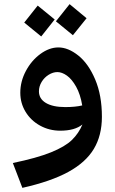

<svg xmlns="http://www.w3.org/2000/svg" viewBox="-20 -631 553 927"><path d="M472 -67Q472 23 433 88Q394 153 310 199Q226 245 88 276L42 156Q158 132 226 104.5Q294 77 327 45Q360 13 378 -30Q341 0 271 0Q218 0 173.5 -24.5Q129 -49 103.5 -91Q78 -133 78 -183Q78 -238 105 -288.5Q132 -339 175 -370.5Q218 -402 262 -402Q309 -402 358 -363Q407 -324 439.5 -247.5Q472 -171 472 -67ZM295 -114Q344 -114 377 -122Q368 -176 347.5 -212.5Q327 -249 303 -266Q279 -283 257 -283Q236 -283 215 -270Q194 -257 181 -235.5Q168 -214 168 -190Q168 -154 201.5 -134Q235 -114 295 -114ZM250 -528 316 -611 398 -543 332 -461ZM97 -522 162 -604 244 -537 179 -455Z"/></svg>

Font: FiraGO Medium
Style: Italic
Weight: 500
Italic angle: -8°
Designer: bBox Type GmbH
Foundry: bBox Type GmbH
Version: Version 1.001